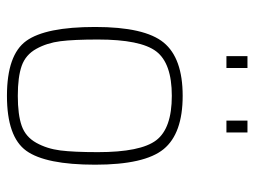

<svg xmlns="http://www.w3.org/2000/svg" viewBox="-112 -628 749 566"><g transform="rotate(90 263.0 -345.5)"><path d="M106 -453Q152 -509 263 -509Q374 -509 420 -453Q466 -397 466 -251Q466 -105 425 -48Q384 9 263 9Q142 9 101 -48Q60 -105 60 -251Q60 -397 106 -453ZM429 -259Q429 -385 394 -431Q359 -477 263 -477Q167 -477 132 -431Q97 -385 97 -259Q97 -188 102 -148.5Q107 -109 124.5 -77.5Q142 -46 174.5 -34.5Q207 -23 263 -23Q319 -23 351.5 -34.5Q384 -46 401.5 -77.5Q419 -109 424 -148.5Q429 -188 429 -259ZM146 -638V-700H181V-638ZM336 -638V-700H371V-638Z"/></g></svg>

Font: Titillium Web ExtraLight
Style: Regular
Weight: 275
Version: Version 1.002;PS 57.000;hotconv 1.0.70;makeotf.lib2.5.55311